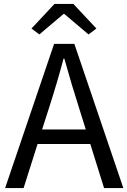

<svg xmlns="http://www.w3.org/2000/svg" viewBox="-20 -956 647 976"><path d="M303 -885 180 -781 140 -811 257 -936H353L470 -811L430 -781L307 -885ZM194 -298H416L381 -410Q348 -512 307 -658H303Q273 -544 230 -410ZM509 0 439 -224H171L100 0H6L255 -733H358L607 0Z"/></svg>

Font: Source Han Sans Regular
Style: Regular
Weight: 400
Designer: Ryoko NISHIZUKA  (kana & ideographs); Paul D. Hunt (Latin, Greek & Cyrillic); Wenlong ZHANG  (bopomofo); Sandoll Communi
Foundry: Adobe Systems Incorporated
Version: Version 1.00 January 18, 2024, initial release